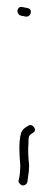

<svg xmlns="http://www.w3.org/2000/svg" viewBox="-20 -475 162 567"><path d="M35 58C34 61 35 63 38 67C46 78 59 71 61 62L63 46C65 35 66 25 66 13C64 -6 62 -29 64 -51C64 -61 64 -71 67 -74V-75C75 -83 80 -82 83 -89C86 -95 75 -111 64 -104C52 -97 45 -92 42 -81C35 -58 37 -15 40 13V14C40 23 39 34 38 43ZM37 -453C27 -445 32 -432 41 -429L56 -426C68 -424 75 -439 69 -447C68 -449 65 -450 62 -451L47 -454C42 -455 39 -455 37 -453ZM64 -51Z"/></svg>

Font: Stray Cat
Style: LtCn
Weight: 300
Version: Version 1.0